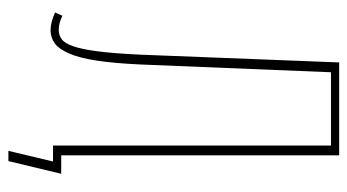

<svg xmlns="http://www.w3.org/2000/svg" viewBox="-210 -530 848 469"><g transform="rotate(90 214.5 -295.0)"><path d="M18 -23Q36 -14 52 -14Q65 -14 75 -21Q85 -28 92.5 -49.5Q100 -71 105 -110Q110 -149 113 -213L132 -699H359V0H335V-679H156L137 -213Q134 -149 127.5 -106.5Q121 -64 110 -39Q99 -14 85 -4Q71 6 53 6Q34 6 10 -5ZM348 109 374 0H352V-20H404L373 109Z"/></g></svg>

Font: Moniqa Thin Paragraph
Style: Regular
Weight: 100
Designer: Rajesh Rajput
Foundry: Rajesh Rajput
Version: Version 1.000